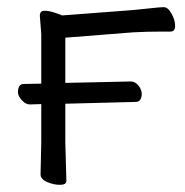

<svg xmlns="http://www.w3.org/2000/svg" viewBox="-20 -505 516 535"><path d="M165 -1Q165 10 147 10Q129 10 111 2Q93 -6 93 -19L95 -108V-215L63 -214Q52 -214 41.5 -225Q31 -236 30 -247Q30 -271 46 -271L95 -272V-410L91 -461Q91 -475 104 -475Q117 -475 134.5 -469Q152 -463 153 -462L351 -477Q374 -479 399.5 -482Q425 -485 436.5 -485Q448 -485 458 -467Q468 -449 468 -433Q468 -417 455 -417H432Q390 -417 352 -415L162 -400V-274L345 -278Q356 -278 365 -267.5Q374 -257 375 -245Q375 -221 358 -221L162 -216V-107Z"/></svg>

Font: LXGW WenKai TC
Style: Regular
Weight: 400
Designer: LXGW / Fontworks Inc.
Foundry: LXGW / Fontworks Inc.
Version: Version 1.330